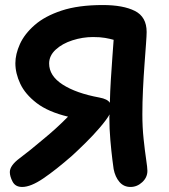

<svg xmlns="http://www.w3.org/2000/svg" viewBox="-20 -732 670 762"><path d="M68 10Q41 10 30 -11Q19 -32 19 -49Q19 -75 58 -104Q97 -133 150 -178Q204 -222 250 -269Q171 -288 125.5 -323Q80 -358 60.5 -399.5Q41 -441 41 -481Q41 -517 59 -557Q77 -597 117.5 -632.5Q158 -668 224.5 -690Q291 -712 388 -712Q469 -712 515.5 -688.5Q562 -665 562 -605Q562 -592 559.5 -558Q557 -524 553.5 -476.5Q550 -429 547.5 -377.5Q545 -326 545 -278Q545 -227 550 -180Q555 -133 560 -99.5Q565 -66 565 -54Q565 -28 544.5 -9Q524 10 498 10Q471 10 454 -10Q437 -30 431 -61Q430 -67 426 -98.5Q422 -130 418 -175.5Q414 -221 414 -268Q414 -273 415 -278Q403 -257 376.5 -226Q350 -195 319.5 -165Q289 -135 266 -114Q202 -58 152 -24Q102 10 68 10ZM374 -345Q407 -339 416 -324Q417 -370 420 -417Q423 -464 426 -505.5Q429 -547 431 -574Q417 -578 397.5 -581.5Q378 -585 349 -585Q308 -585 267.5 -572Q227 -559 201 -535Q175 -511 175 -480Q175 -431 228.5 -396.5Q282 -362 374 -345Z"/></svg>

Font: Shantell Sans Normal
Style: Regular
Weight: 600
Designer: Stephen Nixon, Anya Danilova, Shantell Martin
Foundry: Arrow Type
Version: Version 1.009;[a7da0bfa3]